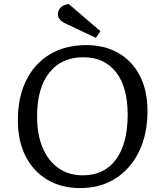

<svg xmlns="http://www.w3.org/2000/svg" viewBox="-20 -945 823 979"><path d="M71 -331Q71 -449 113.5 -535Q156 -621 234.5 -668Q313 -715 420 -715Q515 -715 585 -674Q655 -633 693.5 -558Q732 -483 732 -379Q732 -261 689 -172.5Q646 -84 569 -35Q492 14 389 14Q293 14 221.5 -28.5Q150 -71 110.5 -148.5Q71 -226 71 -331ZM169 -352Q169 -259 197.5 -191.5Q226 -124 278.5 -87.5Q331 -51 402 -51Q512 -51 571.5 -132Q631 -213 631 -361Q631 -501 571.5 -577Q512 -653 405 -653Q293 -653 231 -574Q169 -495 169 -352ZM492 -786 469 -752 312 -826Q275 -844 275 -873Q275 -888 286.5 -903.5Q298 -919 330 -925Z"/></svg>

Font: Literata 7pt
Style: Italic
Weight: 400
Italic angle: -2°
Designer: Latin by Veronika Burian and Jose Scaglione. Greek by Irene Vlachou. Cyrillic by Vera Evstafieva
Foundry: TypeTogether
Version: Version 3.002